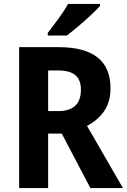

<svg xmlns="http://www.w3.org/2000/svg" viewBox="-20 -953 643 973"><path d="M277 -714Q540 -714 540 -506Q540 -436 507.5 -389.5Q475 -343 421 -315L603 0H438L293 -276H224V0H77V-714ZM274 -596H224V-390H276Q331 -390 360.5 -416.5Q390 -443 390 -499Q390 -548 362 -572Q334 -596 274 -596ZM487 -923Q470 -904 440 -876Q410 -848 377 -820Q344 -792 319 -773H222V-786Q247 -818 276.5 -858.5Q306 -899 325 -933H487Z"/></svg>

Font: Noto Sans Lao SemiCondensed
Style: Bold
Weight: 700
Width: 4
Designer: Monotype Design Team
Foundry: Monotype Imaging Inc.
Version: Version 2.003; ttfautohint (v1.8.4.7-5d5b)